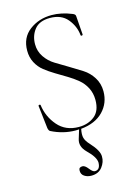

<svg xmlns="http://www.w3.org/2000/svg" viewBox="-134 -709 762 1057"><g transform="rotate(-15 247.0 -180.5)"><path d="M436 -157Q436 -90 391 -43.5Q346 3 264 11Q257 43 262.5 62.5Q268 82 289 104Q336 155 335 188Q336 219 314.5 247Q293 275 252 275Q229 275 212 263.5Q195 252 196 230Q196 212 217 212Q231 212 248 234Q265 256 277 256Q307 256 308 215Q307 183 260 138Q223 101 237 60L252 11Q246 12 233 12Q162 12 95 -22Q88 -26 85 -41L70 -171Q70 -174 72.5 -175.5Q75 -177 78.5 -176Q82 -175 82 -173Q91 -105 135.5 -53.5Q180 -2 255 -2Q308 -2 344.5 -31Q381 -60 381 -122Q381 -161 365 -192Q349 -223 323 -244.5Q297 -266 266 -284.5Q235 -303 203.5 -322Q172 -341 146 -361.5Q120 -382 104 -412.5Q88 -443 88 -481Q88 -555 141.5 -595.5Q195 -636 268 -636Q323 -636 382 -612Q398 -606 398 -595L406 -489Q406 -486 403 -484.5Q400 -483 397 -484Q394 -485 394 -488Q389 -540 354.5 -581.5Q320 -623 255 -623Q195 -623 167 -588Q139 -553 139 -504Q139 -464 161 -431.5Q183 -399 216 -379Q249 -359 287.5 -336Q326 -313 359 -292Q392 -271 414 -236Q436 -201 436 -157Z"/></g></svg>

Font: Cormorant Upright Light
Style: Regular
Weight: 300
Designer: Christian Thalmann (Catharsis Fonts)
Foundry: Catharsis Fonts
Version: Version 3.302;PS 003.302;hotconv 1.0.88;makeotf.lib2.5.64775